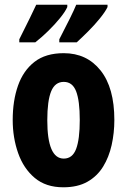

<svg xmlns="http://www.w3.org/2000/svg" viewBox="-20 -786 541 816"><path d="M466 -276Q466 -221 454.5 -169.5Q443 -118 418 -77.5Q393 -37 351.5 -13.5Q310 10 249 10Q175 10 127.5 -30Q80 -70 57 -135.5Q34 -201 34 -276Q34 -358 56.5 -422Q79 -486 126.5 -523Q174 -560 251 -560Q349 -560 407.5 -486.5Q466 -413 466 -276ZM181 -275Q181 -112 251 -112Q288 -112 303.5 -153Q319 -194 319 -276Q319 -358 303.5 -398Q288 -438 251 -438Q214 -438 197.5 -398Q181 -358 181 -275ZM437 -756Q428 -737 405.5 -709Q383 -681 355.5 -653.5Q328 -626 306 -606H232V-619Q258 -669 277 -707.5Q296 -746 304 -766H437ZM266 -756Q257 -736 235 -709Q213 -682 185.5 -655Q158 -628 130 -606H62V-619Q88 -670 106.5 -708.5Q125 -747 134 -766H266Z"/></svg>

Font: Noto Sans Lao Looped ExtraCondensed ExtraBold
Style: Regular
Weight: 800
Width: 2
Designer: Mark Frömberg, Ben Mitchell
Foundry: The Fontpad Ltd
Version: Version 1.002; ttfautohint (v1.8.4.7-5d5b)